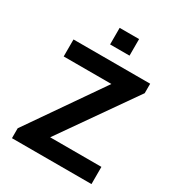

<svg xmlns="http://www.w3.org/2000/svg" viewBox="-215 -1062 1099 1194"><g transform="rotate(30 335.0 -464.5)"><path d="M54 0V-71L421 -601H78.5V-723H629V-655L257 -123.5H625V0ZM291 -810V-929H430.5V-810Z"/></g></svg>

Font: Public Sans Thin
Style: Bold
Weight: 700
Version: Version 2.001